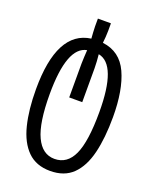

<svg xmlns="http://www.w3.org/2000/svg" viewBox="-164 -752 880 1094"><g transform="rotate(20 275.5 -205.5)"><path d="M276 249Q191 249 139.5 198Q88 147 65 54.5Q42 -38 42 -162Q42 -513 240 -540Q239 -558 237.5 -576.5Q236 -595 236 -613V-660H315V-615Q315 -596 313.5 -577.5Q312 -559 310 -540Q417 -527 463 -426.5Q509 -326 509 -162Q509 -35 486.5 57Q464 149 413 199Q362 249 276 249ZM276 176Q353 176 389.5 96Q426 16 426 -162Q426 -449 310 -471Q312 -450 313.5 -429Q315 -408 315 -387V-182H236V-387Q236 -408 237.5 -428.5Q239 -449 240 -470Q125 -449 125 -162Q125 12 163.5 94Q202 176 276 176Z"/></g></svg>

Font: Noto Sans Georgian ExtraCondensed
Style: Regular
Weight: 400
Width: 2
Designer: Monotype Design Team, Akaki Razmadze
Foundry: Google LLC
Version: Version 2.005; ttfautohint (v1.8.4.7-5d5b)